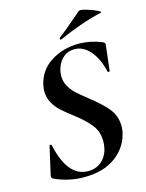

<svg xmlns="http://www.w3.org/2000/svg" viewBox="-121 -869 726 954"><g transform="rotate(-15 242.5 -391.5)"><path d="M39 -22Q29 -29 33 -41L65 -182Q65 -187 70.5 -187Q76 -187 77 -182Q114 -12 219 -12Q268 -12 298.5 -46.5Q329 -81 329 -138Q329 -186 301.5 -221Q274 -256 222 -296Q184 -325 162 -345Q140 -365 125 -392Q110 -419 110 -452Q110 -466 113 -481Q129 -556 192.5 -596Q256 -636 336 -636Q395 -636 454 -612Q468 -605 465 -595L450 -465Q449 -462 444.5 -462Q440 -462 439 -465Q423 -535 388 -575Q353 -615 309 -615Q275 -615 253 -596.5Q231 -578 221 -552.5Q211 -527 211 -503Q211 -473 225 -449Q239 -425 258 -407.5Q277 -390 315 -360Q374 -314 405 -276Q436 -238 436 -186Q436 -169 434 -160Q420 -84 357 -36Q294 12 192 12Q111 12 39 -22ZM257 -678Q253 -678 252 -682.5Q251 -687 254 -689Q284 -711 338 -758Q377 -791 379 -793Q385 -798 415.5 -789.5Q446 -781 469.5 -769.5Q493 -758 481 -756Q419 -741 367.5 -722.5Q316 -704 259 -679Z"/></g></svg>

Font: Cormorant Infant
Style: Bold Italic
Weight: 700
Italic angle: -10°
Designer: Christian Thalmann (Catharsis Fonts)
Foundry: Catharsis Fonts
Version: Version 4.000